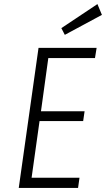

<svg xmlns="http://www.w3.org/2000/svg" viewBox="-20 -922 520 942"><path d="M72 0H363L370 -50H135L174 -328H388L395 -376H181L217 -637H446L454 -687H169ZM298 -751 480 -849 458 -902 281 -784Z"/></svg>

Font: Secuela Light
Style: Italic
Weight: 300
Italic angle: -8°
Designer: Fernando Haro
Foundry: deFharo
Version: Version 1.708